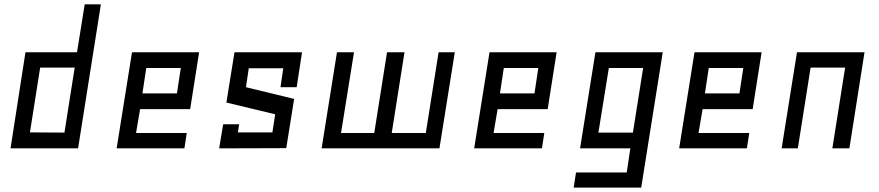

<svg xmlns="http://www.w3.org/2000/svg" viewBox="-20 -680 4027 880"><path d="M333 -440.4 368.2 -660.2H442.4L337.9 0H28.3L96.7 -440.4ZM275.4 -72.3 322.3 -370.1H164.1L117.2 -73.2Z M622.1 -179.7 603.5 -70.3H835.9L825.2 0H514.6L585 -440.4H892.6L851.6 -179.7ZM632.8 -252H791L808.6 -368.2H650.4Z M1070.3 -73.2 1076.2 -110.4H1002.9L984.4 0L1292 -1L1328.1 -226.6L1107.4 -280.3L1120.1 -367.2H1278.3L1265.6 -280.3H1339.8L1364.3 -440.4H1054.7L1017.6 -210L1241.2 -156.2L1228.5 -73.2Z M1753.9 -440.4H1834L1775.4 -70.3H1931.6L1990.2 -440.4H2064.5L1994.1 0H1454.1L1524.4 -440.4H1602.5L1543 -70.3H1695.3Z M2260.7 -179.7 2242.2 -70.3H2474.6L2463.9 0H2153.3L2223.6 -440.4H2531.2L2490.2 -179.7ZM2271.5 -252H2429.7L2447.3 -368.2H2289.1Z M2869.1 0 2852.5 110.4H2620.1L2609.4 179.7H2918.9L3017.6 -440.4H2709L2638.7 0ZM2880.9 -72.3H2722.7L2770.5 -368.2H2927.7Z M3200.2 -179.7 3181.6 -70.3H3414.1L3403.3 0H3092.8L3163.1 -440.4H3470.7L3429.7 -179.7ZM3210.9 -252H3369.1L3386.7 -368.2H3228.5Z M3873 0 3942.4 -440.4H3632.8L3562.5 0H3636.7L3695.3 -370.1H3853.5L3794.9 0Z"/></svg>

Font: Geo
Style: Oblique
Weight: 500
Italic angle: -11°
Version: Version 001.2